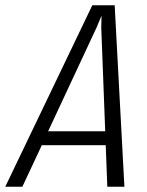

<svg xmlns="http://www.w3.org/2000/svg" viewBox="-64 -710 559 730"><path d="M338 -158H95L21 0H-44L287 -690H372L409 0H344ZM336 -211 321 -605 322 -648H321L303 -605L119 -211Z"/></svg>

Font: Decalotype Light Italic
Style: Regular
Weight: 300
Italic angle: -12°
Designer: Alfredo Marco Pradil
Foundry: Alfredo Marco Pradil
Version: Version 1.0